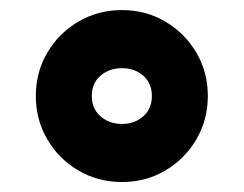

<svg xmlns="http://www.w3.org/2000/svg" viewBox="-20 -427 491 387"><path d="M52.2 -233.4Q52.2 -281.7 75.4 -321Q98.6 -360.4 138.2 -383.5Q177.7 -406.7 225.6 -406.7Q273.9 -406.7 313.2 -383.5Q352.5 -360.4 375.7 -321Q398.9 -281.7 398.9 -233.4Q398.9 -185.5 375.7 -146Q352.5 -106.4 313.2 -83.3Q273.9 -60.1 225.6 -60.1Q177.7 -60.1 138.2 -83.3Q98.6 -106.4 75.4 -146Q52.2 -185.5 52.2 -233.4ZM165 -233.4Q165 -208 182.6 -192.6Q200.2 -177.2 225.6 -177.2Q251.5 -177.2 268.8 -192.6Q286.1 -208 286.1 -233.4Q286.1 -259.3 268.8 -274.4Q251.5 -289.6 225.6 -289.6Q200.2 -289.6 182.6 -274.4Q165 -259.3 165 -233.4Z"/></svg>

Font: Vazirmatn UI FD Black
Style: Regular
Weight: 900
Designer: Saber Rastikerdar
Foundry: Saber Rastikerdar
Version: Version 33.003